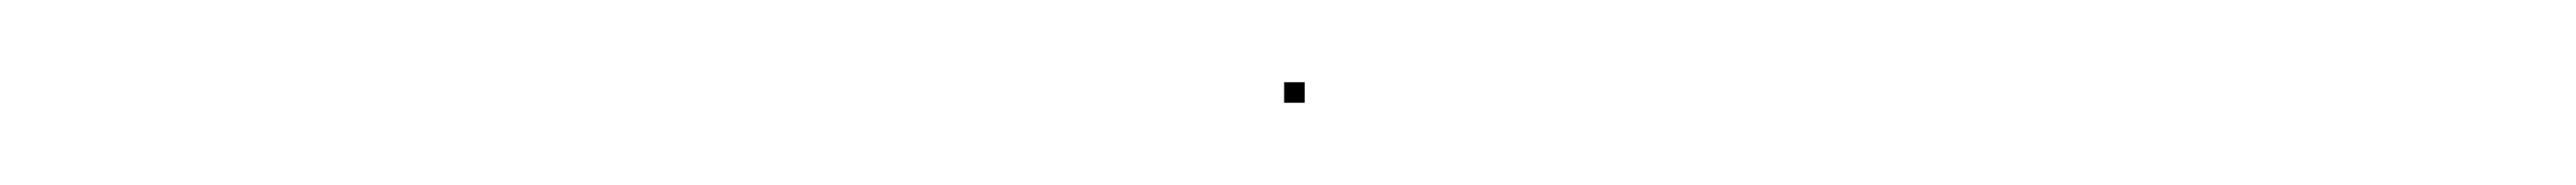

<svg xmlns="http://www.w3.org/2000/svg" viewBox="-20 -495 628 45"><path d="M293 -470V-475H298V-470Z"/></svg>

Font: FRB American Cursive Just Beginnings
Style: Italic
Weight: 400
Italic angle: -25°
Version: Version 2.0;Modular Font Editor K font №1